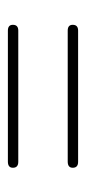

<svg xmlns="http://www.w3.org/2000/svg" viewBox="118 -594 222 499"><g transform="rotate(-90 229.5 -344.0)"><path d="M43.5 -422Q43.5 -435 59.5 -435H400Q415 -435 415 -422Q415 -408 400 -408H59Q43.5 -408 43.5 -422ZM43.5 -266.5Q43.5 -279.5 59.5 -279.5H400Q415 -279.5 415 -266.5Q415 -252.5 400 -252.5H59Q43.5 -252.5 43.5 -266.5Z"/></g></svg>

Font: Fraunces 144pt S050 Light
Style: Regular
Weight: 300
Version: Version 1.000; ttfautohint (v1.8.3)